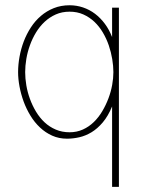

<svg xmlns="http://www.w3.org/2000/svg" viewBox="-20 -518 545 730"><path d="M48.8 -243.7Q48.8 -217.8 54.2 -189Q59.6 -160.2 69.8 -132.1Q80.1 -104 95.7 -78.4Q111.3 -52.7 132.1 -33.2Q152.8 -13.7 178.5 -2.2Q204.1 9.3 234.9 9.3Q257.8 9.3 281.5 3.9Q305.2 -1.5 327.9 -15.1Q350.6 -28.8 370.8 -52.7Q391.1 -76.7 406.2 -113.3V192.4H432.1V-488.8H406.2V-377Q395.5 -404.8 378.9 -427.2Q362.3 -449.7 341.3 -465.6Q320.3 -481.4 295.7 -489.7Q271 -498 244.6 -498Q211.9 -498 184.6 -487.1Q157.2 -476.1 135.5 -457.5Q113.8 -439 97.4 -413.8Q81.1 -388.7 70.3 -360.4Q59.6 -332 54.2 -302Q48.8 -272 48.8 -243.7ZM75.7 -243.7Q75.7 -267.6 80.1 -293.9Q84.5 -320.3 93.8 -345.9Q103 -371.6 116.9 -394.5Q130.9 -417.5 149.7 -435.1Q168.5 -452.6 192.1 -463.1Q215.8 -473.6 244.6 -473.6Q273.4 -473.6 296.9 -463.1Q320.3 -452.6 338.9 -435.1Q357.4 -417.5 371.1 -394.3Q384.8 -371.1 393.6 -345.5Q402.3 -319.8 406.7 -293.5Q411.1 -267.1 411.1 -243.7Q411.1 -220.7 406.5 -195.1Q401.9 -169.4 392.3 -144Q382.8 -118.7 368.9 -95.2Q355 -71.8 336.7 -54Q318.4 -36.1 295.2 -25.6Q272 -15.1 244.6 -15.1Q215.8 -15.1 191.9 -25.4Q168 -35.6 149.4 -53Q130.9 -70.3 116.9 -93.5Q103 -116.7 93.8 -142.1Q84.5 -167.5 80.1 -193.6Q75.7 -219.7 75.7 -243.7Z"/></svg>

Font: SaysetthaMai Thin
Style: Regular
Weight: 100
Designer: John M. Durdin
Foundry: Lao Script for Windows
Version: Version 1.101